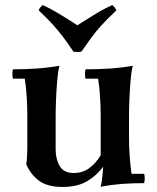

<svg xmlns="http://www.w3.org/2000/svg" viewBox="-20 -724 622 759"><path d="M378 -110 388 -65Q363 -31 325 -8Q287 15 227 15Q168 15 135 -9Q102 -33 84 -74Q86 -89 87 -106.5Q88 -124 88 -139V-265Q88 -346 78 -413H31Q27 -432 31 -450Q79 -450 124 -453Q169 -456 215 -464Q209 -441 206 -404.5Q203 -368 201.5 -330.5Q200 -293 200 -265V-133Q200 -95 216 -67.5Q232 -40 272 -40Q305 -40 331 -58Q357 -76 378 -110ZM550 -37Q554 -19 550 0Q503 0 462.5 3Q422 6 378 14Q382 -2 384.5 -24.5Q387 -47 388 -65L378 -110V-265Q378 -346 368 -413H318Q314 -432 318 -450Q367 -450 413 -453Q459 -456 505 -464Q499 -441 496 -404.5Q493 -368 491.5 -330.5Q490 -293 490 -265V-185Q490 -105 500 -37ZM424 -704Q435 -695 440 -683Q405 -650 382.5 -625.5Q360 -601 342 -576.5Q324 -552 302 -520Q286 -517 270 -520Q249 -552 230.5 -576.5Q212 -601 190 -625.5Q168 -650 133 -683Q137 -695 149 -704Q179 -690 201 -677Q223 -664 243 -651.5Q263 -639 286 -624Q310 -639 329.5 -651.5Q349 -664 371 -677Q393 -690 424 -704Z"/></svg>

Font: Poltawski Nowy SemiBold
Style: Regular
Weight: 600
Version: Version 1.001;gftools[0.9.25]